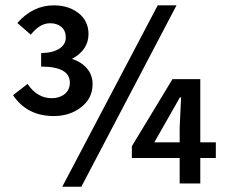

<svg xmlns="http://www.w3.org/2000/svg" viewBox="-20 -686 847 718"><path d="M651.9 -153.8V-209L657.2 -321.8H652.8L557.1 -153.8ZM651.9 0V-95.2H473.1V-139.2L625 -390.1H729V-153.8H787.1V-95.2H729V0ZM212.9 12.2 569.8 -666H640.1L284.2 12.2ZM181.2 -252Q81.1 -252 28.8 -330.1L83 -372.1Q119.1 -318.8 173.8 -318.8Q202.6 -318.8 222.2 -334.5Q241.2 -350.1 241.2 -377Q241.2 -437 133.8 -437V-487.8Q176.8 -487.8 201.7 -503.9Q226.1 -520 226.1 -545.4Q226.1 -570.8 210 -585Q193.8 -599.1 167 -599.1Q128.9 -599.1 95.2 -556.2L44.9 -600.1Q103 -666 181.2 -666Q236.3 -666 273.4 -637.2Q310.5 -608.4 311 -559.1Q311 -499 249 -465.8Q283.2 -455.1 304.7 -430.7Q326.2 -406.2 326.2 -371.1Q326.2 -318.4 283.7 -285.2Q241.2 -252 181.2 -252Z"/></svg>

Font: SourceSansPro-Semibold
Style: Regular
Weight: 600
Designer: Paul D. Hunt
Foundry: Adobe Systems Incorporated
Version: Version 2.020;PS 2.0;hotconv 1.0.86;makeotf.lib2.5.63406